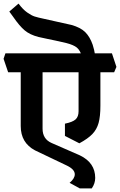

<svg xmlns="http://www.w3.org/2000/svg" viewBox="-54 -937 666 1065"><path d="M502.9 -536.1V-350.1Q502.9 -291 492.9 -255.1Q482.9 -219.2 458.5 -193.6Q434.1 -168 386.2 -142.1L306.2 -183.1V-251Q349.1 -259.8 365.5 -274.9Q381.8 -290 381.8 -319.8V-536.1H182.1V-223.1Q182.1 -166 231.9 -144L389.2 -75.2Q474.1 -34.2 474.1 49.8Q474.1 80.6 455.1 107.9H388.2L332 77.1Q360.8 53.2 360.8 29.8Q360.8 2.9 317.9 -18.1L140.1 -103Q61 -145 61 -237.8V-536.1H-8.8L-34.2 -610.8L-23.9 -641.1H566.9L591.8 -565.9L579.1 -536.1ZM192.9 -832 341.8 -798.8Q392.6 -784.7 418.7 -758.8Q444.8 -732.9 460 -689Q467.8 -667 475.6 -621.1H401.9Q390.6 -658.2 372.3 -673.1Q354 -688 314 -698.2Q249 -713.4 209 -721.2L159.7 -731.9Q111.8 -744.1 82.8 -768.6Q53.7 -793 18.6 -844.2L-2.4 -873L48.8 -917Q72.8 -884.8 96.7 -867.9Q120.6 -851.1 138.2 -845.5Q155.8 -839.8 192.9 -832Z"/></svg>

Font: Sura
Style: Bold
Weight: 700
Designer: Carolina Giovagnoli
Foundry: Huerta Tipografica
Version: Version 1.002;PS 001.002;hotconv 1.0.70;makeotf.lib2.5.58329